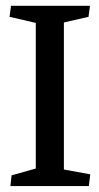

<svg xmlns="http://www.w3.org/2000/svg" viewBox="-20 -627 333 647"><path d="M279.3 0H15.1L19 -36.1L100.6 -59.1V-549.8L12.2 -570.3L17.1 -607.4H283.2L278.3 -570.3L195.3 -551.3V-55.7L284.2 -39.6Z"/></svg>

Font: Neuton
Style: Regular
Weight: 400
Designer: Brian M Zick
Version: Version 1.3